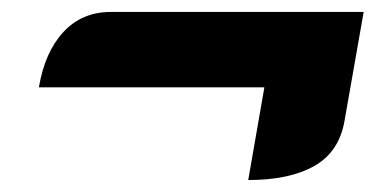

<svg xmlns="http://www.w3.org/2000/svg" viewBox="-20 -457 631 321"><path d="M422 -311H45Q55 -370 86 -403.5Q117 -437 165 -437H588L556 -255Q547 -203 505.5 -179.5Q464 -156 395 -156Z"/></svg>

Font: K2D ExtraBold
Style: Italic
Weight: 800
Italic angle: -10°
Designer: Katatrad Aksorn Co.,Ltd.
Foundry: Cadson Demak Co.,Ltd.
Version: Version 1.000; ttfautohint (v1.6)